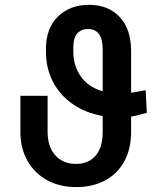

<svg xmlns="http://www.w3.org/2000/svg" viewBox="-20 -757 684 787"><path d="M293.3 9.9Q224.4 9.9 172.8 -18.6Q121.1 -47.2 92.3 -98.4Q63.6 -149.5 63.6 -217V-364.3H175.1V-217Q175.1 -155.9 206.5 -120.6Q237.9 -85.2 291.9 -85.2Q342.3 -85.2 371.6 -118.6Q400.9 -152 400.9 -217V-281.6Q330.6 -294 278.2 -330.3Q225.9 -366.5 197.1 -421.7Q168.3 -476.9 168.3 -545.8V-556.8Q168.3 -641.3 217.5 -689.3Q266.7 -737.2 345.2 -737.2Q424 -737.2 470.7 -687.3Q517.4 -637.4 517.4 -547.2V-376.8Q529.1 -378.6 543.5 -381.2Q557.9 -383.9 577.1 -387.4L581.7 -294.7Q546.2 -283.7 517.4 -279.1V-217Q517.4 -145.6 489 -94.8Q460.6 -44 410 -17Q359.4 9.9 293.3 9.9ZM400.9 -382.8V-552.9Q400.9 -598 385.3 -618.1Q369.7 -638.1 340.2 -638.1Q313.6 -638.1 297.1 -620.4Q280.5 -602.6 280.5 -560V-545.8Q280.5 -487.2 311.4 -443.4Q342.3 -399.5 400.9 -382.8Z"/></svg>

Font: Linik Sans Medium
Style: Regular
Weight: 500
Designer: Rasmus Andersson (font), Cristiano Sobral (main changes)
Foundry: rsms
Version: Version 3.018;June 1, 2022;FontCreator 14.0.0.2814 64-bit; t